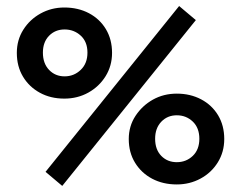

<svg xmlns="http://www.w3.org/2000/svg" viewBox="-20 -607 804 640"><path d="M187.5 12.7 131.8 -34.2 577.1 -586.9 632.8 -540ZM194.3 -278.3Q148.4 -278.3 112.8 -297.9Q77.1 -317.4 56.6 -351.6Q36.1 -385.7 36.1 -430.7Q36.1 -473.6 57.6 -507.8Q79.1 -542 115.2 -562Q151.4 -582 194.3 -582Q240.2 -582 276.4 -563Q312.5 -543.9 333 -509.8Q353.5 -475.6 353.5 -430.7Q353.5 -387.7 332 -353Q310.5 -318.4 274.4 -298.3Q238.3 -278.3 194.3 -278.3ZM195.3 -352.5Q226.6 -352.5 249 -374Q271.5 -395.5 271.5 -431.6Q271.5 -467.8 249 -488.3Q226.6 -508.8 195.3 -508.8Q164.1 -508.8 143.6 -487.8Q123 -466.8 123 -431.6Q123 -395.5 143.6 -374Q164.1 -352.5 195.3 -352.5ZM569.3 7.8Q523.4 7.8 487.3 -11.2Q451.2 -30.3 430.2 -64.5Q409.2 -98.6 409.2 -143.6Q409.2 -186.5 431.6 -220.7Q454.1 -254.9 489.7 -274.9Q525.4 -294.9 569.3 -294.9Q614.3 -294.9 650.4 -275.9Q686.5 -256.8 707 -222.7Q727.5 -188.5 727.5 -143.6Q727.5 -100.6 706.1 -65.9Q684.6 -31.2 648.4 -11.7Q612.3 7.8 569.3 7.8ZM569.3 -66.4Q600.6 -66.4 622.6 -87.4Q644.5 -108.4 644.5 -144.5Q644.5 -180.7 622.6 -201.7Q600.6 -222.7 569.3 -222.7Q538.1 -222.7 517.6 -201.2Q497.1 -179.7 497.1 -144.5Q497.1 -108.4 517.6 -87.4Q538.1 -66.4 569.3 -66.4Z"/></svg>

Font: Crimson Pro ExtraLight SemiBold
Style: Regular
Weight: 600
Version: Version 1.002